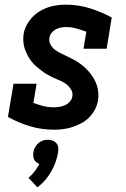

<svg xmlns="http://www.w3.org/2000/svg" viewBox="-20 -548 540 823"><path d="M212 8Q158 8 108 -7Q58 -22 14 -47L38 -189H137L123 -107Q144 -99 165.5 -93.5Q187 -88 210 -88Q222 -88 234.5 -90Q247 -92 258.5 -97Q270 -102 279 -112Q288 -122 290 -134Q293 -150 285 -163.5Q277 -177 265 -186.5Q253 -196 238.5 -202Q224 -208 210 -214.5Q196 -221 183 -228.5Q170 -236 158 -245Q146 -254 134.5 -264Q123 -274 114 -286Q105 -298 98 -311.5Q91 -325 86 -339.5Q81 -354 80 -370Q79 -386 81 -402Q86 -431 104.5 -457Q123 -483 149 -499Q175 -515 204 -521.5Q233 -528 262 -528Q316 -528 365.5 -512.5Q415 -497 459 -473L437 -339H338L350 -412Q329 -420 307.5 -426Q286 -432 263 -432Q252 -432 241 -430Q230 -428 219.5 -422.5Q209 -417 201.5 -407.5Q194 -398 192 -387Q189 -371 196.5 -357Q204 -343 216.5 -334Q229 -325 242.5 -318.5Q256 -312 270 -305.5Q284 -299 297.5 -291.5Q311 -284 323.5 -275Q336 -266 346.5 -256Q357 -246 366.5 -234Q376 -222 383.5 -209Q391 -196 395.5 -181Q400 -166 401.5 -150Q403 -134 400 -118Q397 -98 387.5 -79.5Q378 -61 363 -45.5Q348 -30 329 -20Q310 -10 290.5 -3.5Q271 3 251 5.5Q231 8 212 8ZM140 255 102 214Q117 202 128.5 186.5Q140 171 149 155Q142 152 136 147.5Q130 143 126.5 136Q123 129 122.5 120.5Q122 112 123 104Q125 93 130.5 83Q136 73 144.5 65.5Q153 58 163.5 54.5Q174 51 185 51Q196 51 205.5 54.5Q215 58 221.5 65.5Q228 73 229.5 83Q231 93 229 104Q226 125 218.5 146Q211 167 200 186.5Q189 206 174 223.5Q159 241 140 255Z"/></svg>

Font: Iosevka Curly Slab
Style: Bold Italic
Weight: 700
Italic angle: -9°
Monospace: yes
Designer: Belleve Invis
Foundry: Belleve Invis
Version: Version 22.1.2; ttfautohint (v1.8.4)